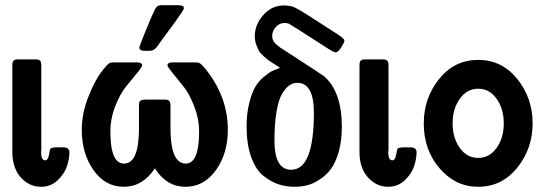

<svg xmlns="http://www.w3.org/2000/svg" viewBox="-20 -714 2124 744"><path d="M27.8 -126V-460.9Q27.8 -474.1 32.5 -479Q37.1 -483.9 48.8 -483.9H117.2Q131.3 -483.9 135.7 -478.5Q140.1 -473.1 140.1 -460.9V-133.8Q140.1 -131.8 139.6 -128.9Q139.2 -126 139.2 -125Q139.2 -92.8 154.8 -92.8Q162.6 -92.8 166.3 -101.8Q169.9 -110.8 171.4 -122.3Q172.9 -133.8 174.8 -137.2Q178.7 -143.1 202.1 -143.1H225.1Q249 -143.1 249 -124Q249 -99.1 239.5 -70.1Q230 -41 203.4 -15.6Q176.8 9.8 139.2 9.8Q93.3 9.8 60.5 -26.6Q27.8 -63 27.8 -126Z M296.9 -210.9Q296.9 -274.9 321.8 -337.4Q346.7 -399.9 369.6 -430.9Q392.6 -461.9 403.8 -469.2Q408.7 -472.2 421.9 -472.2H510.7Q530.8 -472.2 530.8 -460.9Q530.8 -455.1 511.7 -431.6Q492.7 -408.2 469.2 -379.6Q445.8 -351.1 426.8 -303Q407.7 -254.9 407.7 -204.1Q407.7 -80.1 460.4 -80.1Q518.6 -80.1 518.6 -217.8V-300.8Q518.6 -312 519.5 -316.9Q520.5 -321.8 526.6 -325Q532.7 -328.1 544.4 -328.1H618.7Q629.9 -328.1 635.3 -323.5Q640.6 -318.8 640.6 -304.2V-217.8Q640.6 -91.8 690.4 -81.1Q693.4 -80.1 699.7 -80.1Q751.5 -80.1 751.5 -204.1Q751.5 -253.9 732.7 -302Q713.9 -350.1 691.2 -378.7Q668.5 -407.2 649.2 -430.7Q629.9 -454.1 628.9 -460Q628.9 -472.2 647.5 -472.2H738.8Q751 -472.2 758.3 -466.1Q765.6 -460 781.7 -439.9Q862.8 -335 862.8 -210.9Q862.8 -119.1 816.7 -54.7Q770.5 9.8 698.7 9.8Q625.5 9.8 580.6 -61H579.6Q532.7 9.8 459.5 9.8Q387.7 9.8 342.3 -54.7Q296.9 -119.1 296.9 -210.9ZM520 -529.8Q520 -534.7 545.4 -596.9Q570.8 -659.2 580.1 -676.8Q586.9 -693.8 605 -693.8H670.9Q692.9 -693.8 692.9 -682.1Q692.9 -676.3 655.8 -625Q617.7 -574.2 587.9 -532.2Q576.7 -517.1 560.1 -517.1H542Q520 -516.6 520 -529.8Z M935.5 -224.1Q935.5 -274.9 946 -315.4Q956.5 -356 969.5 -377.9Q982.4 -399.9 1003.4 -417Q1024.4 -434.1 1036.4 -439.5Q1048.3 -444.8 1065.4 -451.2Q1064.5 -452.1 1045.4 -464.1Q1026.4 -476.1 1021.5 -479.5Q1016.6 -482.9 1002.4 -495.4Q988.3 -507.8 983.4 -516.8Q978.5 -525.9 972.9 -541Q967.3 -556.2 967.3 -573.2Q967.3 -618.2 1000 -655.5Q1032.7 -692.9 1081.5 -692.9Q1089.4 -692.9 1096.4 -691.9Q1103.5 -690.9 1110.1 -689.5Q1116.7 -688 1126 -683.1Q1135.3 -678.2 1143.3 -673.6Q1151.4 -668.9 1168 -658.4Q1184.6 -647.9 1198.5 -638.9Q1212.4 -629.9 1239.5 -612.5Q1266.6 -595.2 1291.5 -579.1Q1314.5 -564 1314.5 -556.2Q1314.5 -549.3 1302 -530.3Q1289.6 -511.2 1281.5 -511.2Q1273.4 -511.2 1255.4 -522.9Q1106.4 -619.1 1099.6 -622.1Q1092.8 -625 1082.5 -625Q1062.5 -625 1048.6 -608.9Q1034.7 -592.8 1034.7 -575.2Q1034.7 -570.3 1035.6 -565.7Q1036.6 -561 1038.1 -558.1Q1039.6 -555.2 1042.5 -551Q1045.4 -546.9 1047.4 -544.9Q1049.3 -543 1053.5 -539.6Q1057.6 -536.1 1059.1 -535.2Q1060.5 -534.2 1065.4 -529.8L1070.3 -526.9Q1229.5 -423.8 1235.4 -418.9Q1304.2 -359.9 1304.7 -223.1Q1304.7 -168 1292.5 -125.5Q1280.3 -83 1261.5 -58.1Q1242.7 -33.2 1217 -17.1Q1191.4 -1 1168.5 4.4Q1145.5 9.8 1121.6 9.8Q1089.4 9.8 1060.3 0.5Q1031.2 -8.8 1001.5 -32Q971.7 -55.2 953.6 -104.7Q935.5 -154.3 935.5 -224.1ZM1043.5 -169.9Q1043.5 -56.2 1108.4 -56.2Q1196.3 -56.2 1196.3 -277.8Q1196.3 -393.1 1131.3 -393.1Q1116.2 -393.1 1102.3 -384Q1088.4 -375 1074.5 -353Q1060.5 -331.1 1052 -283.9Q1043.5 -236.8 1043.5 -169.9Z M1373 -126V-460.9Q1373 -474.1 1377.7 -479Q1382.3 -483.9 1394 -483.9H1462.4Q1476.6 -483.9 1481 -478.5Q1485.4 -473.1 1485.4 -460.9V-133.8Q1485.4 -131.8 1484.9 -128.9Q1484.4 -126 1484.4 -125Q1484.4 -92.8 1500 -92.8Q1507.8 -92.8 1511.5 -101.8Q1515.1 -110.8 1516.6 -122.3Q1518.1 -133.8 1520 -137.2Q1523.9 -143.1 1547.4 -143.1H1570.3Q1594.2 -143.1 1594.2 -124Q1594.2 -99.1 1584.7 -70.1Q1575.2 -41 1548.6 -15.6Q1522 9.8 1484.4 9.8Q1438.5 9.8 1405.8 -26.6Q1373 -63 1373 -126Z M1622.1 -235.8Q1622.1 -334 1681.6 -408Q1741.2 -481.9 1833 -481.9Q1924.8 -481.9 1984.4 -408Q2043.9 -334 2043.9 -236.1Q2043.9 -138.2 1984.4 -64.2Q1924.8 9.8 1833 9.8Q1745.1 9.8 1683.6 -61.5Q1622.1 -132.8 1622.1 -235.8ZM1761.5 -331.1Q1733.9 -292 1733.9 -236.1Q1733.9 -180.2 1761.5 -141.1Q1789.1 -102.1 1833 -102.1Q1877 -102.1 1904.5 -141.1Q1932.1 -180.2 1932.1 -236.1Q1932.1 -292 1904.5 -331.1Q1877 -370.1 1833 -370.1Q1789.1 -370.1 1761.5 -331.1Z"/></svg>

Font: CMU Sans Serif Demi Condensed
Style: DemiCondensed
Weight: 600
Width: 3
Version: Version 0.7.0